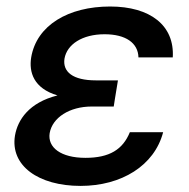

<svg xmlns="http://www.w3.org/2000/svg" viewBox="-20 -573 593 602"><path d="M27 -148.1C11.4 -53.3 100.9 9.9 232.6 9.9C360.8 9.9 464.1 -53.6 491.5 -158.4H387.1C365.1 -104.4 323.5 -78.1 247.9 -78.1C171.2 -78.1 128.6 -110.4 135.7 -155.5C144.2 -204.5 198.5 -239 267.4 -239H336.6L340.2 -262.4L349.8 -321H280.5C208.1 -321 175.8 -348 182.2 -389.2C190 -433.9 237.9 -465.6 307.9 -465.6C374.3 -465.6 413 -438.2 414.1 -393.1H521.7C527.7 -493.6 450.6 -552.6 325.3 -552.6C194.6 -552.6 94.8 -494 77.8 -393.1C70.3 -346.9 85.2 -296.2 160.2 -273.8C71 -251.4 35.5 -197.4 27 -148.1Z"/></svg>

Font: Magic Ui Pro Medium
Style: Italic
Weight: 500
Italic angle: -9.39999°
Designer: Stefan Endress, Andreas Faust
Version: Version 1.000;FEAKit 1.0